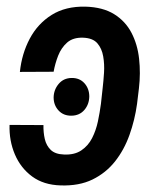

<svg xmlns="http://www.w3.org/2000/svg" viewBox="-20 -559 489 589"><path d="M9.3 -175.8 113.3 -175.3Q112.8 -152.8 117.4 -132.6Q122.1 -112.3 135.7 -99.1Q149.4 -85.9 176.3 -85Q208.5 -83.5 229.5 -97.7Q250.5 -111.8 262.5 -135.3Q274.4 -158.7 280.3 -186.3Q286.1 -213.9 289.6 -240.2L294.9 -288.6Q297.4 -309.6 299.1 -335.7Q300.8 -361.8 296.6 -386Q292.5 -410.2 278.6 -426.3Q264.6 -442.4 234.4 -443.4Q204.1 -444.3 186 -428.5Q168 -412.6 158.4 -388.2Q148.9 -363.8 144.5 -338.9L41 -338.4Q46.9 -394.5 71.3 -440.4Q95.7 -486.3 138.4 -513.2Q181.2 -540 242.2 -538.6Q295.4 -537.1 330.1 -515.6Q364.7 -494.1 383.3 -458.5Q401.9 -422.9 406.7 -378.7Q411.6 -334.5 406.2 -288.1L400.4 -240.2Q393.6 -190.9 377.2 -145Q360.8 -99.1 332.8 -63.7Q304.7 -28.3 263.7 -8.3Q222.7 11.7 166 9.8Q113.8 8.3 78.6 -17.6Q43.5 -43.5 25.6 -85.4Q7.8 -127.4 9.3 -175.8ZM199.7 -204.1Q174.8 -203.6 159.7 -220Q144.5 -236.3 144.5 -260.3Q145 -283.7 159.9 -301.5Q174.8 -319.3 199.2 -319.8Q224.1 -320.3 239 -303.7Q253.9 -287.1 253.9 -262.7Q253.4 -238.8 238.8 -221.7Q224.1 -204.6 199.7 -204.1Z"/></svg>

Font: Roboto Condensed Medium
Style: Italic
Weight: 500
Italic angle: -12°
Designer: Christian Robertson
Foundry: Google
Version: Version 3.0; 2020